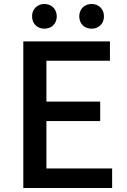

<svg xmlns="http://www.w3.org/2000/svg" viewBox="-20 -944 640 964"><path d="M97 0H543V-98H213V-336H483V-434H213V-639H532V-736H97ZM203 -800C239 -800 265 -825 265 -862C265 -898 239 -924 203 -924C167 -924 141 -898 141 -862C141 -825 167 -800 203 -800ZM440 -800C476 -800 502 -825 502 -862C502 -898 476 -924 440 -924C403 -924 378 -898 378 -862C378 -825 403 -800 440 -800Z"/></svg>

Font: Noto Sans CJK KR Medium
Style: Regular
Weight: 500
Designer: Ryoko NISHIZUKA (kana & ideographs); Paul D. Hunt (Latin, Greek & Cyrillic); Wenlong ZHANG (bopomofo); Sandoll Communica
Foundry: Adobe Systems Incorporated
Version: Version 1.004;PS 1.004;hotconv 1.0.82;makeotf.lib2.5.63406